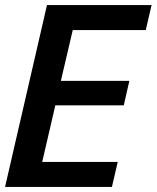

<svg xmlns="http://www.w3.org/2000/svg" viewBox="-20 -740 620 760"><path d="M0 0 166 -720H580L557 -621H268L221 -420H492L470 -323H199L147 -99H446L423 0Z"/></svg>

Font: Instrument Sans SemiCondensed SemiBold Italic
Style: Regular
Weight: 600
Width: 4
Italic angle: -13°
Designer: Rodrigo Fuenzalida
Foundry: fragTYPE
Version: Version 1.000; ttfautohint (v1.8.4.7-5d5b);gftools[0.9.28]